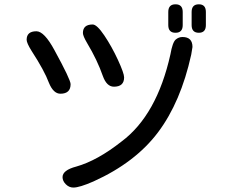

<svg xmlns="http://www.w3.org/2000/svg" viewBox="-20 -804 1040 883"><path d="M787.1 -784.2Q820.3 -784.2 820.3 -749V-688.5Q820.3 -653.3 787.1 -653.3Q753.9 -653.3 753.9 -688.5V-749Q753.9 -784.2 787.1 -784.2ZM894.5 -784.2Q926.8 -784.2 926.8 -749V-688.5Q926.8 -653.3 894.5 -653.3Q861.3 -653.3 861.3 -688.5V-749Q861.3 -784.2 894.5 -784.2ZM550.8 -448.2Q550.8 -405.3 503.9 -405.3Q470.7 -405.3 453.1 -454.1Q427.7 -527.3 380.9 -605.5Q361.3 -638.7 361.3 -652.3Q361.3 -691.4 406.2 -691.4Q425.8 -691.4 460 -640.6Q494.1 -589.8 522.5 -528.3Q550.8 -466.8 550.8 -448.2ZM230.5 -573.2Q304.7 -437.5 304.7 -417Q304.7 -373 257.8 -373Q225.6 -373 205.1 -422.9Q184.6 -478.5 125 -570.3Q102.5 -606.4 102.5 -621.1Q102.5 -660.2 147.5 -660.2Q183.6 -660.2 230.5 -573.2ZM865.2 -587.9 859.4 -552.7Q811.5 -335 707 -195.8Q602.5 -56.6 410.2 30.3Q345.7 58.6 317.4 58.6Q297.9 58.6 282.7 43.5Q267.6 28.3 267.6 10.7Q267.6 -21.5 331.1 -38.1Q427.7 -65.4 539.1 -153.3Q701.2 -274.4 763.7 -553.7Q773.4 -609.4 788.1 -622.1Q801.8 -633.8 819.3 -633.8Q865.2 -633.8 865.2 -587.9Z"/></svg>

Font: FakePearl
Style: Regular
Weight: 400
Version: Version 1.2